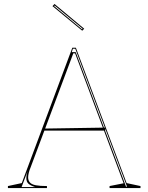

<svg xmlns="http://www.w3.org/2000/svg" viewBox="-20 -949 749 969"><path d="M20 0V-10L90 -25L345 -708H363L619 -25L689 -10V0H533V-10L604 -24L359 -680H350L134 -103Q128 -89 125 -76Q122 -63 122 -54Q122 -38 131 -28Q140 -18 161 -14Q182 -10 217 -10V0ZM195 -290V-300L511 -305V-290ZM616 -7H621L360 -703H348L342 -686H362ZM89 -5H157Q135 -12 124 -21.5Q113 -31 113 -50Q113 -61 116 -73.5Q119 -86 126 -103ZM395 -794 245 -918 255 -929 405 -804ZM397 -804 256 -921 253 -918 394 -801Z"/></svg>

Font: Kalnia Glaze Thin Thin
Style: Regular
Weight: 250
Version: Version 1.110